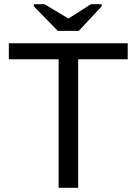

<svg xmlns="http://www.w3.org/2000/svg" viewBox="-20 -894 651 914"><path d="M352 -612V0H259V-612H22V-688H588V-612ZM355 -747H255L141 -864V-874H192L305 -806H306L413 -874H464V-864Z"/></svg>

Font: Libra Sans
Style: Regular
Weight: 400
Foundry: Context Ltd
Version: Version 1.000; ttfautohint (v1.3)